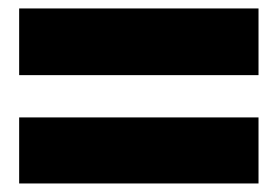

<svg xmlns="http://www.w3.org/2000/svg" viewBox="-20 -575 651 450"><path d="M24.9 -398.9V-555.2H585.9V-398.9ZM24.9 -145V-299.8H585.9V-145Z"/></svg>

Font: Biathlonist
Style: Bold
Weight: 700
Designer: Go4gold
Foundry: Go4gold
Version: Version 3.010;FEAKit 1.0